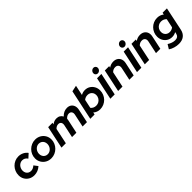

<svg xmlns="http://www.w3.org/2000/svg" viewBox="351 -2357 4187 4187"><g transform="rotate(-45 2445.0 -263.0)"><path d="M274.3 10.4Q203.9 10.4 147.9 -21.2Q91.9 -52.9 59.6 -108.3Q27.4 -163.7 27.4 -234Q27.4 -295.2 49.8 -349.1Q72.1 -403 111.7 -443.7Q151.3 -484.5 203.4 -507.5Q255.6 -530.5 315.4 -530.5Q380.7 -530.5 437.4 -502.3Q494 -474.2 528.6 -424.7L436.3 -340.7Q412.8 -376.5 382.1 -393.5Q351.3 -410.5 312.6 -410.5Q281.9 -410.5 254.3 -397.3Q226.8 -384.1 205.6 -360.8Q184.3 -337.4 172.6 -306.9Q160.9 -276.3 160.9 -241.3Q160.9 -202.5 177.4 -172.3Q193.9 -142.2 222.9 -125.2Q251.9 -108.2 289 -108.2Q321.5 -108.2 350.5 -121.1Q379.6 -134.1 408.9 -160.1L477.5 -70.2Q387.9 10.4 274.3 10.4Z M798.3 10Q724.9 10 667 -22.8Q609.1 -55.6 575.4 -112.6Q541.7 -169.6 541.7 -240.4Q541.7 -299.6 564.5 -352.4Q587.3 -405.2 627.6 -445.3Q668 -485.4 720.8 -508.2Q773.6 -531 832.9 -531Q906.3 -531 963.8 -498.2Q1021.3 -465.5 1055 -408.9Q1088.8 -352.4 1088.8 -280.6Q1088.8 -221.5 1066 -169Q1043.2 -116.5 1002.8 -76.1Q962.5 -35.7 910 -12.8Q857.6 10 798.3 10ZM804.2 -108.9Q835.6 -108.9 863.1 -121.9Q890.6 -134.8 911.8 -157.5Q933.1 -180.3 945 -210.6Q957 -240.9 957 -274.4Q957 -314.7 940.1 -345.7Q923.3 -376.7 893.7 -394.4Q864 -412.1 826.4 -412.1Q794.9 -412.1 767.4 -399.2Q739.9 -386.2 718.7 -363.5Q697.4 -340.7 685.5 -310.4Q673.5 -280.2 673.5 -246.6Q673.5 -207.2 690.4 -175.7Q707.2 -144.2 736.8 -126.6Q766.5 -108.9 804.2 -108.9Z M1116.8 0 1227.1 -521H1361.4L1352.5 -480.5Q1414.4 -529.3 1487.1 -529.3Q1537.9 -529.3 1574.9 -506.7Q1611.9 -484 1630.8 -445Q1669.6 -486.6 1715.7 -508Q1761.8 -529.3 1812.5 -529.3Q1871.1 -529.3 1910.7 -501.2Q1950.4 -473 1966.4 -424.3Q1982.5 -375.6 1968.8 -313.3L1902.4 0H1768.1L1832.4 -301.1Q1842.6 -350.3 1821.1 -381.7Q1799.7 -413.1 1754.9 -413.1Q1696.9 -413.1 1648.6 -357.4Q1647.9 -346.9 1646.6 -336Q1645.2 -325.1 1642.9 -313.3L1576.2 0H1442L1505.7 -299.1Q1516.4 -350.1 1495.5 -381.6Q1474.6 -413.1 1428.4 -413.1Q1401.5 -413.1 1376.1 -401Q1350.8 -389 1327.9 -364.7L1251.1 0Z M2306.1 7.6Q2259.3 7.6 2219.4 -7.9Q2179.5 -23.3 2148.5 -51.8L2137.4 0H2004.8L2153.8 -700L2293.9 -729.9L2244.5 -496Q2300.8 -528 2364.3 -528Q2430.5 -528 2482.5 -496.2Q2534.5 -464.5 2565.3 -409.9Q2596.1 -355.4 2596.1 -286.6Q2596.1 -225.4 2573.5 -172Q2550.9 -118.6 2511.3 -78.4Q2471.6 -38.1 2419.1 -15.3Q2366.6 7.6 2306.1 7.6ZM2301.2 -109.9Q2347.7 -109.9 2384.6 -132.1Q2421.4 -154.3 2443.2 -191.9Q2465 -229.5 2465 -274.9Q2465 -314.1 2447.6 -345.1Q2430.1 -376.1 2399.1 -393.8Q2368 -411.5 2328.6 -411.5Q2297.5 -411.5 2269.5 -401.6Q2241.5 -391.7 2217.5 -371.4L2174.5 -169.5Q2194.5 -141.8 2228 -125.9Q2261.5 -109.9 2301.2 -109.9Z M2623.8 0 2734.1 -521H2868.4L2758.1 0ZM2822.3 -583.4Q2793.3 -583.4 2773.6 -603.2Q2754 -623 2754 -652Q2754 -675.6 2765.8 -695.6Q2777.6 -715.6 2797.4 -727.4Q2817.2 -739.2 2839.8 -739.2Q2868.8 -739.2 2888.4 -719.6Q2908.1 -699.9 2908.1 -670.9Q2908.1 -647.3 2896.3 -627.6Q2884.5 -608 2864.8 -595.7Q2845.2 -583.4 2822.3 -583.4Z M2863.8 0 2974.1 -521H3108.4L3100.2 -483.2Q3165.1 -529.3 3242.2 -529.3Q3304.1 -529.3 3346.4 -500.9Q3388.6 -472.5 3406 -423.3Q3423.4 -374.2 3409.6 -311.3L3343.5 0H3209.3L3272.7 -298Q3283.4 -349.8 3259 -381.5Q3234.6 -413.1 3184.6 -413.1Q3152.9 -413.1 3125.3 -401.2Q3097.8 -389.3 3075.2 -365.3L2998.1 0Z M3445.8 0 3556.1 -521H3690.4L3580.1 0ZM3644.3 -583.4Q3615.3 -583.4 3595.6 -603.2Q3576 -623 3576 -652Q3576 -675.6 3587.8 -695.6Q3599.6 -715.6 3619.4 -727.4Q3639.2 -739.2 3661.8 -739.2Q3690.8 -739.2 3710.4 -719.6Q3730.1 -699.9 3730.1 -670.9Q3730.1 -647.3 3718.3 -627.6Q3706.5 -608 3686.8 -595.7Q3667.2 -583.4 3644.3 -583.4Z M3685.8 0 3796.1 -521H3930.4L3922.2 -483.2Q3987.1 -529.3 4064.2 -529.3Q4126.1 -529.3 4168.4 -500.9Q4210.6 -472.5 4228 -423.3Q4245.4 -374.2 4231.6 -311.3L4165.5 0H4031.3L4094.7 -298Q4105.4 -349.8 4081 -381.5Q4056.6 -413.1 4006.6 -413.1Q3974.9 -413.1 3947.3 -401.2Q3919.8 -389.3 3897.2 -365.3L3820.1 0Z M4530.7 212.9Q4466.4 212.9 4401.4 193.7Q4336.4 174.6 4287.7 140.6L4350 39.1Q4394 67.9 4439 83.2Q4484 98.5 4527 98.5Q4624.7 98.5 4643.6 7.4L4650.8 -28.1Q4596.1 3.4 4531.9 3.4Q4466.7 3.4 4414.6 -28Q4362.4 -59.4 4332.1 -113.8Q4301.8 -168.2 4301.8 -236.3Q4301.8 -296.7 4324.4 -349.8Q4347 -402.9 4386.3 -442.7Q4425.6 -482.6 4478.1 -505.3Q4530.6 -528 4590.4 -528Q4636.1 -528 4676.2 -514.3Q4716.3 -500.6 4746.3 -474.2L4756 -521H4889.5L4775.6 22.3Q4756.2 114.7 4693.5 163.8Q4630.8 212.9 4530.7 212.9ZM4567.9 -111.4Q4629 -111.4 4676.8 -149.9L4720.5 -356.6Q4699.8 -381.4 4666.7 -396.1Q4633.6 -410.8 4595.3 -410.8Q4550.5 -410.8 4513.5 -389Q4476.5 -367.1 4455.1 -330.4Q4433.6 -293.7 4433.6 -248Q4433.6 -208.8 4450.7 -177.8Q4467.8 -146.8 4498.5 -129.1Q4529.2 -111.4 4567.9 -111.4Z"/></g></svg>

Font: Red Hat Display
Style: Italic
Weight: 300
Italic angle: -12°
Designer: Pentagram, MCKL
Foundry: Pentagram, MCKL
Version: Version 1.023